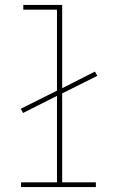

<svg xmlns="http://www.w3.org/2000/svg" viewBox="-20 -755 472 775"><path d="M65 0H367V-19H231V-378L373 -449L363 -466L231 -399V-735H74V-716H210V-389L64 -316L73 -299L210 -368V-19H65Z"/></svg>

Font: Iosevka Sparkle Thin
Style: Regular
Weight: 100
Designer: Belleve Invis
Foundry: Belleve Invis
Version: Version 4.5.0; ttfautohint (v1.8.3)